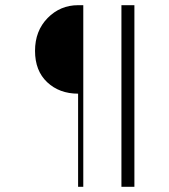

<svg xmlns="http://www.w3.org/2000/svg" viewBox="-20 -720 651 740"><path d="M281 -700H301V0H281V-359Q209 -359 162 -403Q115 -447 115 -524Q115 -601 163.5 -650.5Q212 -700 281 -700ZM498 -700V0H448V-700Z"/></svg>

Font: Antic Didone
Style: Regular
Weight: 400
Designer: Santiago Orozco
Foundry: Santiago Orozco
Version: Version 2.001